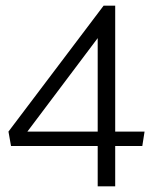

<svg xmlns="http://www.w3.org/2000/svg" viewBox="-20 -591 552 680"><path d="M492 -125H388V-571H347L10 -125L19 -74H326V69H388V-74H484ZM326 -456V-125H77Z"/></svg>

Font: Catamaran Thin Light
Style: Regular
Weight: 300
Version: Version 2.000